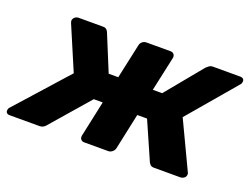

<svg xmlns="http://www.w3.org/2000/svg" viewBox="-106 -693 1127 867"><g transform="rotate(20 458.0 -260.0)"><path d="M-2 0Q-11 0 -16 -5.5Q-21 -11 -19 -20Q-18 -25 -16.5 -28Q-15 -31 -12 -33L206 -277L117 -486Q116 -489 115 -493Q114 -497 115 -500Q117 -509 124.5 -514.5Q132 -520 142 -520H258Q270 -520 275.5 -514.5Q281 -509 283 -504L355 -329H401L437 -495Q439 -506 447.5 -513Q456 -520 467 -520H583Q593 -520 599 -513Q605 -506 603 -495L567 -329H612L756 -504Q761 -509 768.5 -514.5Q776 -520 787 -520H918Q928 -520 933 -514.5Q938 -509 936 -500Q936 -493 929 -486L736 -259L843 -33Q844 -31 845 -28Q846 -25 845 -20Q844 -11 836 -5.5Q828 0 818 0H693Q680 0 674.5 -6Q669 -12 667 -16L587 -198H540L503 -25Q501 -15 492 -7.5Q483 0 473 0H357Q346 0 340.5 -7.5Q335 -15 337 -25L374 -198H331L173 -16Q171 -12 162.5 -6Q154 0 141 0Z"/></g></svg>

Font: Rubik
Style: Bold Italic
Weight: 700
Italic angle: -12°
Designer: Hubert and Fischer
Foundry: Hubert and Fischer
Version: Version 2.300;gftools[0.9.30]